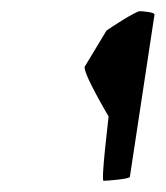

<svg xmlns="http://www.w3.org/2000/svg" viewBox="-20 -782 296 343"><path d="M132 -664C124 -658 174 -574 174 -574C174 -571 160 -459 165 -459C170 -459 211 -462 212 -466L256 -756C257 -760 235 -762 230 -762C224 -763 173 -730 170 -727Z"/></svg>

Font: Ampere
Style: CndIta
Weight: 400
Version: Version 1